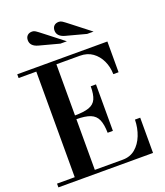

<svg xmlns="http://www.w3.org/2000/svg" viewBox="-171 -1088 1034 1203"><g transform="rotate(-20 345.5 -487.0)"><path d="M8 0V-25H446Q496 -25 530.5 -54Q565 -83 584 -131Q603 -179 604 -235H639V0ZM126 -15V-744H260V-15ZM415 -216Q414 -272 400 -304Q386 -336 352.5 -349.5Q319 -363 257 -363V-388Q319 -388 353.5 -400Q388 -412 401.5 -442Q415 -472 415 -526H450V-216ZM574 -549Q573 -598 554 -638.5Q535 -679 500.5 -704Q466 -729 416 -729H8V-754H609V-549ZM506 -842 371 -878Q346 -885 333.5 -898.5Q321 -912 321 -931Q321 -951 332.5 -962.5Q344 -974 365 -974Q376 -974 387 -967Q398 -960 431 -934L549 -842ZM328 -842 193 -878Q168 -885 155.5 -898.5Q143 -912 143 -931Q143 -951 154.5 -962.5Q166 -974 187 -974Q198 -974 209 -967Q220 -960 253 -934L371 -842Z"/></g></svg>

Font: Libre Bodoni
Style: Regular
Weight: 400
Designer: Pablo Impallari, Rodrigo Fuenzalida
Foundry: Impallari Type
Version: Version 2.005;gftools[0.9.23]